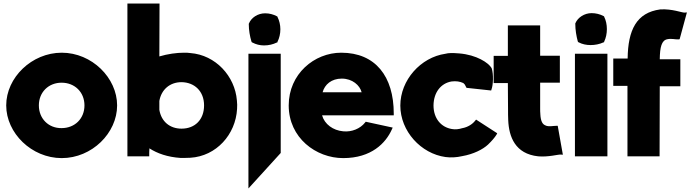

<svg xmlns="http://www.w3.org/2000/svg" viewBox="-20 -881 3931 1082"><path d="M15 -287C15 -131 158 10 328 10C498 10 640 -131 640 -287C640 -442 498 -584 328 -584C159 -584 15 -444 15 -287ZM199 -287C199 -362 254 -415 327 -415C401 -415 456 -362 456 -287C456 -212 401 -159 327 -159C254 -158 199 -212 199 -287Z M698 0H821V-10C821 -16 821 -30 822 -45C867 -16 924 4 997 9H998C1015 9 1034 9 1053 8C1199 -1 1308 -123 1316 -267C1317 -283 1317 -299 1315 -315C1304 -452 1195 -571 1053 -582C1042 -584 1029 -584 1017 -584C975 -584 925 -577 878 -563L879 -861H698ZM878 -262V-312C889 -376 937 -418 1003 -418C1076 -417 1130 -367 1130 -287C1130 -207 1079 -156 1003 -156C937 -156 889 -196 878 -262Z M1380 181 1562 -19V-578H1380ZM1382 -745C1382 -711 1388 -677 1397 -647L1399 -643L1403 -641C1422 -631 1444 -625 1468 -625C1494 -625 1519 -631 1539 -641L1543 -642L1544 -646C1554 -666 1560 -690 1560 -716C1560 -741 1554 -765 1544 -785L1543 -788L1539 -790C1520 -800 1498 -806 1474 -806C1432 -806 1396 -781 1383 -749L1382 -747Z M1607 -287C1607 -104 1761 10 1914 10C2073 10 2154 -75 2188 -151L2193 -162L2041 -195L2037 -190C2010 -156 1962 -136 1914 -141C1857 -146 1809 -181 1795 -231H2199V-241C2199 -450 2096 -584 1903 -584C1751 -584 1607 -464 1607 -287ZM1798 -361C1810 -405 1848 -438 1906 -438C1966 -438 2008 -400 2018 -361Z M2236 -286C2236 -142 2352 -15 2491 4C2521 8 2554 6 2584 -1C2648 -12 2701 -39 2730 -66C2752 -87 2768 -106 2778 -122L2782 -130L2663 -207L2657 -200C2644 -183 2618 -165 2587 -159H2586C2567 -153 2546 -150 2526 -154C2466 -164 2423 -213 2423 -287C2424 -361 2465 -412 2525 -422C2551 -425 2571 -422 2591 -413L2599 -405L2609 -386L2748 -371L2750 -378C2759 -402 2762 -461 2751 -496L2750 -497V-498C2733 -527 2666 -572 2568 -580C2548 -582 2526 -583 2506 -581H2505L2490 -578C2351 -558 2236 -430 2236 -286Z M2762 -413H2842L2843 -265C2843 -245 2843 -224 2844 -204C2848 -110 2883 -14 3013 0C3071 5 3124 -11 3140 -10L3152 -9L3123 -172H3115C3097 -172 3075 -166 3056 -173H3055V-174C3039 -179 3027 -195 3025 -238V-239C3024 -249 3024 -258 3024 -271V-415H3135V-567H3024V-738H2842V-566H2762Z M3220 0H3403V-578H3220ZM3222 -747C3222 -712 3228 -678 3236 -648L3238 -644L3242 -642C3261 -632 3284 -627 3308 -627C3333 -627 3359 -632 3380 -642L3384 -643L3385 -647C3395 -668 3400 -692 3400 -717C3400 -742 3395 -766 3385 -786L3384 -789L3380 -791C3361 -801 3338 -807 3314 -807C3273 -807 3236 -782 3223 -751L3222 -749Z M3436 -397H3516V0H3697L3698 -395H3814V-547H3698C3699 -615 3708 -654 3741 -660C3764 -665 3786 -658 3803 -659L3810 -660L3851 -811L3838 -810C3823 -809 3769 -832 3701 -828C3566 -810 3519 -711 3517 -551H3436Z"/></svg>

Font: Rabbid Highway Sign IV
Style: Blk
Weight: 400
Foundry: Cannot Into Space Fonts
Version: Version 0.277